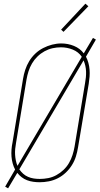

<svg xmlns="http://www.w3.org/2000/svg" viewBox="-20 -982 541 1043"><path d="M24 41 8 32 62 -61Q54 -76 49 -94Q44 -112 42.5 -131Q41 -150 42.5 -169.5Q44 -189 48 -208L105 -553Q109 -578 117 -602.5Q125 -627 138.5 -649.5Q152 -672 171.5 -690.5Q191 -709 214.5 -721Q238 -733 263 -739.5Q288 -746 313 -746Q349 -746 382 -732.5Q415 -719 435 -692L485 -776L501 -767L447 -674Q455 -659 460 -641Q465 -623 466.5 -604Q468 -585 466.5 -565.5Q465 -546 462 -527L404 -182Q400 -157 392.5 -132.5Q385 -108 371 -85.5Q357 -63 337.5 -44.5Q318 -26 294.5 -14Q271 -2 245.5 3Q220 8 195 8Q178 8 160.5 5.5Q143 3 127 -3Q111 -9 97.5 -19.5Q84 -30 74 -43ZM75 -81 424 -673V-674Q406 -700 375.5 -712.5Q345 -725 311 -725Q288 -725 265.5 -720Q243 -715 222 -703.5Q201 -692 183.5 -675Q166 -658 154 -637.5Q142 -617 135 -595Q128 -573 124 -550L67 -205Q64 -189 62.5 -173Q61 -157 62 -141.5Q63 -126 66 -110.5Q69 -95 75 -81ZM196 -10Q219 -10 242 -14.5Q265 -19 286 -30.5Q307 -42 325 -59Q343 -76 355 -97Q367 -118 374 -140Q381 -162 385 -185L442 -530Q445 -546 446.5 -562Q448 -578 447.5 -593.5Q447 -609 443.5 -624.5Q440 -640 434 -654L85 -62Q94 -49 105.5 -38.5Q117 -28 132 -21.5Q147 -15 163 -12.5Q179 -10 196 -10ZM325 -809 312 -821 444 -962 460 -948Z"/></svg>

Font: Iosevka Slab Thin Oblique
Style: Regular
Weight: 100
Italic angle: -9°
Monospace: yes
Designer: Belleve Invis
Foundry: Belleve Invis
Version: Version 11.1.0; ttfautohint (v1.8.3)